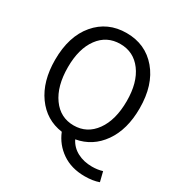

<svg xmlns="http://www.w3.org/2000/svg" viewBox="-210 -897 1163 1232"><g transform="rotate(30 371.0 -281.5)"><path d="M589 -369Q589 -506 529.5 -586Q470 -666 371 -666Q271 -666 212 -586Q153 -506 153 -369Q153 -229 212.5 -146Q272 -63 371 -63Q470 -63 529.5 -146Q589 -229 589 -369ZM595 184Q497 184 427.5 136.5Q358 89 326 10Q204 -7 131 -108.5Q58 -210 58 -369Q58 -543 144.5 -645Q231 -747 371 -747Q511 -747 597.5 -645Q684 -543 684 -369Q684 -213 613.5 -112.5Q543 -12 425 9Q449 57 496.5 82Q544 107 605 107Q647 107 682 96L700 168Q656 184 595 184Z"/></g></svg>

Font: Noto Sans SC
Style: Regular
Weight: 400
Designer: Ryoko NISHIZUKA  (kana, bopomofo & ideographs); Paul D. Hunt (Latin, Greek & Cyrillic); Sandoll Communications , Soo-you
Foundry: Adobe
Version: Version 2.002;hotconv 1.0.116;makeotfexe 2.5.65601